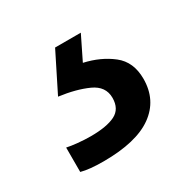

<svg xmlns="http://www.w3.org/2000/svg" viewBox="-72 -67 369 375"><g transform="rotate(-30 112.5 120.0)"><path d="M212 139Q212 187 175 213.5Q138 240 64 240Q32 240 14 235V180Q23 182 38 183.5Q53 185 67 185Q103 185 122 175.5Q141 166 141 141Q141 115 114.5 103Q88 91 50 86L93 0H151L125 53Q161 61 186.5 81Q212 101 212 139Z"/></g></svg>

Font: Noto Sans Tifinagh Adrar
Style: Regular
Weight: 400
Designer: JamraPatel
Foundry: JamraPatel LLC
Version: Version 2.006; ttfautohint (v1.8.4.7-5d5b)